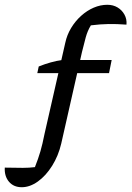

<svg xmlns="http://www.w3.org/2000/svg" viewBox="-51 -632 550 803"><path d="M40 151Q6 151 -13.5 128Q-33 105 -31 69Q18 70 44.5 70Q71 70 95 67Q109 32 118 1Q127 -30 135 -71L222 -453Q229 -486 246.5 -515Q264 -544 288.5 -566Q313 -588 341 -600Q369 -612 398 -612Q422 -612 440.5 -601Q459 -590 469.5 -571Q480 -552 478 -529Q437 -532 403 -531.5Q369 -531 329 -526Q315 -503 307.5 -475.5Q300 -448 292 -415L205 -31Q193 20 167 61.5Q141 103 107.5 127Q74 151 40 151ZM105 -326 111 -354Q136 -364 161 -371Q186 -378 209 -381H416L405 -326Z"/></svg>

Font: Piazzolla Thin Medium
Style: Italic
Weight: 500
Italic angle: -11.3°
Version: Version 2.005